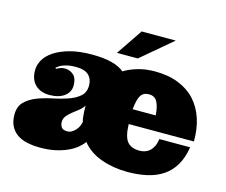

<svg xmlns="http://www.w3.org/2000/svg" viewBox="-107 -902 1259 1070"><g transform="rotate(15 522.5 -367.5)"><path d="M647.9 -238.8Q649.9 -166 672.9 -138.4Q695.8 -110.8 744.1 -110.8Q759.8 -110.8 774.4 -115.5Q789.1 -120.1 801 -130.6Q813 -141.1 822 -158.4Q831.1 -175.8 834 -202.1H1012.2Q1002 -139.2 976.6 -96.7Q951.2 -54.2 912.1 -28.1Q873 -2 821.5 9.5Q770 21 709 21Q627.9 21 557.9 -3.9Q487.8 -28.8 445.8 -81.1Q432.1 -62 410.2 -44.4Q388.2 -26.9 357.7 -13.4Q327.1 0 289.1 8.1Q251 16.1 205.1 16.1Q163.1 16.1 128.7 8.5Q94.2 1 70.1 -16.1Q45.9 -33.2 32.5 -60.1Q19 -86.9 19 -125Q19 -171.9 45.4 -198.5Q71.8 -225.1 111.8 -241Q151.9 -256.8 199 -266.4Q246.1 -275.9 286.1 -289.6Q326.2 -303.2 352.5 -325.7Q378.9 -348.1 378.9 -389.2Q378.9 -425.8 356 -448Q333 -470.2 280.8 -470.2Q255.9 -470.2 238 -466.6Q220.2 -462.9 207.5 -458Q194.8 -453.1 186.5 -447Q178.2 -440.9 171.9 -436L176.8 -431.2Q186 -436 197 -440.9Q208 -445.8 225.1 -445.8Q253.9 -445.8 274.9 -427Q295.9 -408.2 295.9 -367.2Q295.9 -328.1 263.9 -304.4Q231.9 -280.8 178.2 -280.8Q127 -280.8 96.4 -310.3Q65.9 -339.8 65.9 -394Q65.9 -423.8 82.5 -453.4Q99.1 -482.9 134 -506.3Q168.9 -529.8 222.9 -544.9Q276.9 -560.1 353 -560.1Q481.9 -560.1 538.1 -513.2Q567.9 -532.2 613 -546.1Q658.2 -560.1 714.8 -560.1Q792 -560.1 850.6 -536.6Q909.2 -513.2 947.5 -471.2Q985.8 -429.2 1005.4 -370.1Q1024.9 -311 1023.9 -238.8ZM715.8 -428.2Q682.1 -428.2 667.5 -404.1Q652.8 -379.9 647.9 -324.2H780.8Q777.8 -372.1 763.4 -400.1Q749 -428.2 715.8 -428.2ZM389.2 -275.9Q377.9 -257.8 360.4 -244.4Q342.8 -231 325.9 -217.5Q309.1 -204.1 296.6 -189Q284.2 -173.8 284.2 -152.8Q284.2 -137.2 293 -124Q301.8 -110.8 327.1 -110.8Q340.8 -110.8 353 -117.9Q365.2 -125 374.5 -135.5Q383.8 -146 389.9 -158.9Q396 -171.9 397.9 -185.1Q394 -193.8 392.6 -209.5Q391.1 -225.1 390.1 -240.2Q389.2 -257.8 389.2 -275.9ZM780.8 -755.9 602.1 -605H481.9L584 -755.9Z"/></g></svg>

Font: Ultra
Style: Regular
Weight: 400
Designer: Astigmatic (AOETI)
Foundry: Astigmatic (AOETI)
Version: Version 1.001